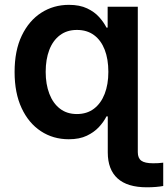

<svg xmlns="http://www.w3.org/2000/svg" viewBox="-20 -567 697 796"><path d="M588.9 209.5Q507.8 209.5 467.3 172.6Q426.8 135.7 426.8 64.9V-97.2H551.3V64Q551.3 88.4 565.7 99.1Q580.1 109.9 614.7 109.9Q624.5 109.9 635.7 109.4Q647 108.9 656.7 107.4V204.1Q644 206.5 626.7 208Q609.4 209.5 588.9 209.5ZM265.1 10.3Q200.2 10.3 149.4 -23.2Q98.6 -56.6 69.6 -118.9Q40.5 -181.2 40.5 -268.6Q40.5 -357.4 70.3 -419.4Q100.1 -481.4 151.1 -514.2Q202.1 -546.9 265.6 -546.9Q310.5 -546.9 341.3 -532.2Q372.1 -517.6 391.4 -495.8Q410.6 -474.1 421.4 -452.6H426.3V-539.1H551.3V0H426.8V-84.5H421.4Q410.6 -62.5 390.6 -40.8Q370.6 -19 340.1 -4.4Q309.6 10.3 265.1 10.3ZM298.8 -94.2Q340.3 -94.2 369.4 -116.2Q398.4 -138.2 413.8 -177.5Q429.2 -216.8 429.2 -269Q429.2 -321.8 414.1 -360.8Q398.9 -399.9 369.9 -421.4Q340.8 -442.9 298.8 -442.9Q257.3 -442.9 228.3 -420.9Q199.2 -398.9 184.3 -359.9Q169.4 -320.8 169.4 -269Q169.4 -217.8 184.6 -178.2Q199.7 -138.7 228.5 -116.5Q257.3 -94.2 298.8 -94.2Z"/></svg>

Font: Inter 18pt SemiBold
Style: Regular
Weight: 600
Designer: Rasmus Andersson
Foundry: rsms
Version: Version 4.001;git-66647c0bb